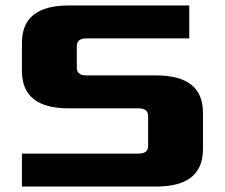

<svg xmlns="http://www.w3.org/2000/svg" viewBox="-20 -680 820 700"><path d="M60 0V-120H485Q520 -120 520 -148V-257Q520 -285 485 -285H230Q60 -285 60 -421V-524Q60 -660 230 -660H670V-540H295Q260 -540 260 -512V-433Q260 -405 295 -405H550Q720 -405 720 -269V-136Q720 0 550 0Z"/></svg>

Font: Xolonium
Style: Bold
Weight: 700
Designer: Severin Meyer
Version: Version 4.2